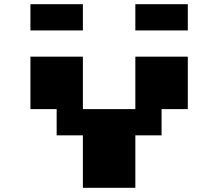

<svg xmlns="http://www.w3.org/2000/svg" viewBox="-20 -1020 1040 915"><path d="M125 -625V-750H250H375V-625V-500H500H625V-625V-750H750H875V-625V-500H812.5H750V-437.5V-375H687.5H625V-250V-125H500H375V-250V-375H312.5H250V-437.5V-500H187.5H125ZM625 -937.5V-1000H750H875V-937.5V-875H750H625ZM125 -937.5V-1000H250H375V-937.5V-875H250H125Z"/></svg>

Font: Press Start 2P
Style: Regular
Weight: 500
Monospace: yes
Version: Version 2.14